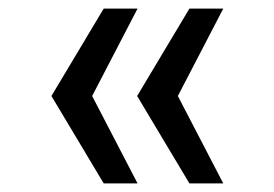

<svg xmlns="http://www.w3.org/2000/svg" viewBox="-20 -534 640 448"><path d="M222 -106H301L195 -310L301 -514H222L100 -310ZM422 -106H501L395 -310L501 -514H422L300 -310Z"/></svg>

Font: CommitMonoNiceRocks
Style: Regular
Weight: 400
Monospace: yes
Designer: Eigil Nikolajsen
Foundry: Eigil Nikolajsen
Version: Version 1.143